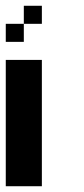

<svg xmlns="http://www.w3.org/2000/svg" viewBox="-20 -645 290 665"><path d="M125 -562.5V-625H62.5V-562.5ZM62.5 -500V-562.5H0V-500ZM125 0V-437.5H0V0Z"/></svg>

Font: Chicago Kare
Style: Regular
Weight: 400
Designer: Duane King
Version: Version 1.001;hotconv 1.0.109;makeotfexe 2.5.65596